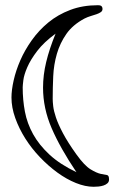

<svg xmlns="http://www.w3.org/2000/svg" viewBox="-20 -716 440 736"><path d="M273 -56Q211 -148 178 -224.5Q145 -301 145 -380Q145 -428 157 -478Q169 -528 193 -587Q148 -554 122.5 -520.5Q97 -487 84.5 -458Q72 -429 69.5 -408.5Q67 -388 67 -381Q67 -333 75.5 -288Q84 -243 107 -201.5Q130 -160 170 -123Q210 -86 273 -56ZM398 -28Q398 -19 392 -13.5Q386 -8 377 -5Q368 -2 358 -1Q348 0 339 0Q307 0 271 -14.5Q235 -29 200 -54.5Q165 -80 133 -113.5Q101 -147 77 -185Q53 -223 38.5 -263.5Q24 -304 24 -342Q24 -371 32.5 -408.5Q41 -446 58 -485Q75 -524 102 -562Q129 -600 165.5 -630Q202 -660 249.5 -678Q297 -696 355 -696Q366 -696 369.5 -692Q373 -688 373 -682Q373 -674 366.5 -669.5Q360 -665 350 -661.5Q340 -658 328 -654.5Q316 -651 304 -645Q259 -621 234.5 -586Q210 -551 198 -509.5Q186 -468 184 -423.5Q182 -379 182 -337Q182 -326 184 -308.5Q186 -291 194.5 -265.5Q203 -240 221.5 -205Q240 -170 273 -124Q304 -81 327 -67Q350 -53 366 -49.5Q382 -46 390 -45Q398 -44 398 -28Z"/></svg>

Font: Miltonian
Style: Regular
Weight: 400
Designer: Pablo Impallari
Foundry: Pablo Impallari
Version: Version 1.008